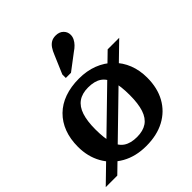

<svg xmlns="http://www.w3.org/2000/svg" viewBox="-237 -970 1129 1129"><g transform="rotate(-45 327.5 -405.5)"><path d="M-11 14 570 -551H666L85 14ZM186 -269Q186 -196 199.5 -151Q213 -106 244.5 -85Q276 -64 328 -64Q378 -64 410 -85.5Q442 -107 457 -152.5Q472 -198 472 -269Q472 -342 458.5 -387Q445 -432 414 -453Q383 -474 330 -474Q280 -474 248 -451.5Q216 -429 201 -383.5Q186 -338 186 -269ZM41 -269Q41 -334 60.5 -385.5Q80 -437 117.5 -474Q155 -511 208.5 -530Q262 -549 329 -549Q394 -549 447 -528.5Q500 -508 538.5 -470Q577 -432 597 -381Q617 -330 617 -269Q617 -183 582 -120Q547 -57 482.5 -22.5Q418 12 329 12Q242 12 177 -24.5Q112 -61 76.5 -124.5Q41 -188 41 -269ZM326 -750Q335 -773 346.5 -790Q358 -807 373.5 -816Q389 -825 411 -825Q441 -825 459 -807.5Q477 -790 477 -765Q477 -749 469.5 -734Q462 -719 449.5 -706Q437 -693 419 -681L320 -606H277V-635Z"/></g></svg>

Font: Roboto Serif SemiBold
Style: Regular
Weight: 600
Designer: Greg Gazdowicz
Foundry: Commercial Type
Version: Version 1.008